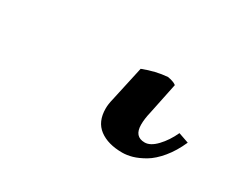

<svg xmlns="http://www.w3.org/2000/svg" viewBox="-48 -34 451 385"><g transform="rotate(30 177.5 158.5)"><path d="M181.2 165 199.2 83Q228 71.8 254.9 69.8Q261.2 70.8 266.1 72.5Q271 74.2 272.9 75.7L274.9 77.1L259.8 149.9Q255.9 166 255.9 179.2Q255.9 207 279.8 207Q293 207 307.1 192.1Q321.3 177.2 331.1 155.8L355 164.1Q344.2 188.5 329.8 205.8Q315.4 223.1 300.8 231.7Q286.1 240.2 273.9 243.7Q261.7 247.1 251 247.1Q217.8 247.1 198 232.2Q178.2 217.3 178.2 187Q178.2 176.8 181.2 165Z"/></g></svg>

Font: Linear Smooth
Style: Italic
Weight: 400
Designer: Philipp H. Poll, Flanker
Foundry: Philipp H. Poll, reworked by Flanker
Version: Version 1.061 | FøM Fix